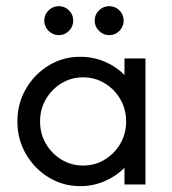

<svg xmlns="http://www.w3.org/2000/svg" viewBox="-20 -610 568 635"><path d="M245.1 5.6Q188.2 5.6 141 -23.3Q93.8 -52.1 65.6 -100.7Q37.5 -149.3 37.5 -208.3Q37.5 -267.4 65.6 -316Q93.8 -364.6 141 -393.4Q188.2 -422.2 245.1 -422.2Q288.2 -422.2 326 -406.2Q363.9 -390.3 391.7 -361.8V-416.7H461.1V0H391.7V-54.9Q363.9 -27.1 326 -10.8Q288.2 5.6 245.1 5.6ZM254.9 -62.5Q294.4 -62.5 326.7 -82.3Q359 -102.1 378.1 -135.1Q397.2 -168.1 397.2 -208.3Q397.2 -248.6 378.1 -281.6Q359 -314.6 326.7 -334.4Q294.4 -354.2 254.9 -354.2Q215.3 -354.2 183 -334.4Q150.7 -314.6 131.6 -281.6Q112.5 -248.6 112.5 -208.3Q112.5 -168.1 131.6 -135.1Q150.7 -102.1 183 -82.3Q215.3 -62.5 254.9 -62.5ZM174.3 -493.8Q154.9 -493.8 140.6 -508Q126.4 -522.2 126.4 -541.7Q126.4 -561.8 140.6 -575.7Q154.9 -589.6 174.3 -589.6Q194.4 -589.6 208.3 -575.7Q222.2 -561.8 222.2 -541.7Q222.2 -522.2 208.3 -508Q194.4 -493.8 174.3 -493.8ZM341 -493.8Q321.5 -493.8 307.3 -508Q293.1 -522.2 293.1 -541.7Q293.1 -561.8 307.3 -575.7Q321.5 -589.6 341 -589.6Q361.1 -589.6 375 -575.7Q388.9 -561.8 388.9 -541.7Q388.9 -522.2 375 -508Q361.1 -493.8 341 -493.8Z"/></svg>

Font: co2trust
Style: Regular
Weight: 400
Designer: Kristian Moeller
Foundry: Dicotype
Version: Version 1.000